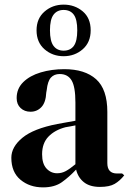

<svg xmlns="http://www.w3.org/2000/svg" viewBox="-20 -795 558 830"><path d="M166 15Q108 15 68.5 -18Q29 -51 29 -113Q29 -160 77 -199.5Q125 -239 228 -259Q244 -262 264 -265.5Q284 -269 306 -273V-352Q306 -420 289.5 -447.5Q273 -475 238 -475Q214 -475 200 -459.5Q186 -444 182 -406L180 -395Q178 -352 159 -332Q140 -312 112 -312Q86 -312 69 -328Q52 -344 52 -371Q52 -412 80.5 -440Q109 -468 156 -482Q203 -496 258 -496Q347 -496 395.5 -452.5Q444 -409 444 -311V-90Q444 -45 486 -45H508L517 -37Q498 -13 475.5 0Q453 13 412 13Q368 13 342.5 -7.5Q317 -28 309 -62Q279 -30 247.5 -7.5Q216 15 166 15ZM227 -46Q247 -46 264.5 -55.5Q282 -65 306 -85V-253Q296 -251 286 -249Q276 -247 263 -245Q217 -233 189.5 -204.5Q162 -176 162 -128Q162 -87 181 -66.5Q200 -46 227 -46ZM255 -552Q207 -552 172.5 -582Q138 -612 138 -664Q138 -715 172.5 -745Q207 -775 255 -775Q303 -775 337.5 -746Q372 -717 372 -664Q372 -612 337.5 -582Q303 -552 255 -552ZM255 -576Q284 -576 299 -596.5Q314 -617 314 -664Q314 -711 299 -731.5Q284 -752 255 -752Q227 -752 211.5 -731.5Q196 -711 196 -664Q196 -617 211.5 -596.5Q227 -576 255 -576Z"/></svg>

Font: DeepMind Serif Display
Style: Regular
Weight: 400
Designer: Frank Grießhammer / Modifications: Colophon Foundry
Foundry: Colophon Foundry
Version: Version 5.003; ttfautohint (v1.8.2)